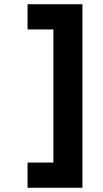

<svg xmlns="http://www.w3.org/2000/svg" viewBox="-20 -762 486 906"><path d="M110 5H232V-623H110V-742H369V124H110Z"/></svg>

Font: Trueno
Style: SBd
Weight: 600
Designer: Julieta Ulanovsky
Foundry: Julieta Ulanovsky
Version: Version 3.001b